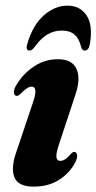

<svg xmlns="http://www.w3.org/2000/svg" viewBox="-20 -668 350 697"><path d="M199 -84Q207 -84 216 -89.5Q225 -95 238 -110Q244.5 -117 250 -116.5Q257 -116.5 259.5 -106.5Q262 -96.5 253.5 -79Q233 -39.5 194.2 -15Q155.5 9.5 102 9.5Q45.5 9.5 32.2 -24.8Q19 -59 39 -115.5L99.5 -295.5Q119.5 -353.5 95 -353.5Q87 -353.5 77.5 -347.5Q68 -341.5 52.5 -325.5Q45.5 -319.5 40.5 -320Q33 -320.5 30.8 -329.5Q28.5 -338.5 36.5 -354.5Q61.5 -398.5 101.8 -425.8Q142 -453 190 -453Q242 -453 257.8 -417.8Q273.5 -382.5 254 -325L194.5 -145Q183 -111.5 184.8 -97.8Q186.5 -84 199 -84ZM203.8 -557Q176 -557 152.2 -543Q128.4 -529 105.9 -498Q96.2 -484.5 87.4 -484.5Q71.5 -484.5 79.4 -510Q99.7 -578 139.6 -612.8Q179.6 -647.5 225 -647.5Q270.4 -647.5 294 -612.5Q317.6 -577.5 306.6 -509.5Q302.6 -484.5 287.2 -484.5Q277.9 -484.5 274.4 -498Q267.3 -527.5 250.8 -542.2Q234.2 -557 203.8 -557Z"/></svg>

Font: Fraunces 144pt Soft
Style: Bold Italic
Weight: 700
Italic angle: -16°
Version: Version 1.000;[b76b70a41]